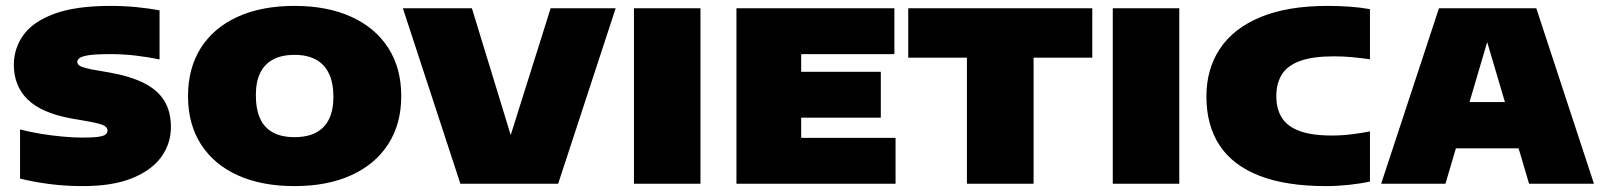

<svg xmlns="http://www.w3.org/2000/svg" viewBox="-20 -623 5430 651"><path d="M261.5 8Q201 8 146.2 0.8Q91.5 -6.5 48 -17.5V-184Q81 -175.5 119.2 -169.2Q157.5 -163 193.8 -159.8Q230 -156.5 258 -156.5Q295.5 -156.5 314 -159.2Q332.5 -162 338.5 -167.5Q344.5 -173 344.5 -180Q344.5 -186 340.5 -191.2Q336.5 -196.5 323.8 -201Q311 -205.5 284.5 -210.5L223.5 -221Q121 -239.5 74 -285.5Q27 -331.5 27 -403Q27 -459.5 59.8 -504.8Q92.5 -550 164.8 -576.5Q237 -603 354.5 -603Q400 -603 443.2 -598.8Q486.5 -594.5 521 -588V-421.5Q482.5 -429.5 440.5 -434.5Q398.5 -439.5 354.5 -439.5Q305 -439.5 281 -435.8Q257 -432 249.5 -426Q242 -420 242 -413.5Q242 -405.5 250.2 -400Q258.5 -394.5 291.5 -387.5L352 -377Q424 -364 469.8 -340.5Q515.5 -317 537.5 -280.5Q559.5 -244 559.5 -192.5Q559.5 -136 526.8 -90.8Q494 -45.5 428 -18.8Q362 8 261.5 8Z M978.5 8Q867.5 8 786.5 -28.5Q705.5 -65 661.5 -133.5Q617.5 -202 617.5 -297Q617.5 -392 661.2 -460.8Q705 -529.5 786 -566.2Q867 -603 978.5 -603Q1090 -603 1171.2 -566Q1252.5 -529 1296.5 -460.5Q1340.5 -392 1340.5 -297Q1340.5 -203 1296.5 -134.5Q1252.5 -66 1171.2 -29Q1090 8 978.5 8ZM978.5 -158Q1023 -158 1052.2 -173.8Q1081.5 -189.5 1096 -220Q1110.5 -250.5 1110.5 -294Q1110.5 -341.5 1095.5 -373.2Q1080.5 -405 1051 -421Q1021.5 -437 978.5 -437Q936 -437 906.8 -421.8Q877.5 -406.5 862.5 -376.2Q847.5 -346 847.5 -301Q847.5 -252.5 862 -221Q876.5 -189.5 905.5 -173.8Q934.5 -158 978.5 -158Z M1541 0 1346 -595H1580L1737.5 -80.5H1685L1847 -595H2067.5L1872.5 0Z M2129.5 0V-595H2355V0Z M2477 0V-595H3012.5V-439.5H2696.5V-155.5H3016.5V0ZM2596 -224V-379.5H2966.5V-224Z M3258.5 0V-427.5H3059.5V-595H3683.5V-427.5H3484.5V0Z M3753 0V-595H3978.5V0Z M4476.5 8Q4341 8 4251 -26.8Q4161 -61.5 4115.8 -129.2Q4070.5 -197 4070.5 -296Q4070.5 -389.5 4116.8 -458.5Q4163 -527.5 4254.5 -565.2Q4346 -603 4482 -603Q4518 -603 4554.8 -600.5Q4591.5 -598 4625 -592V-422Q4596.5 -426 4566.2 -429Q4536 -432 4502.5 -432Q4431.5 -432 4388.5 -416.5Q4345.5 -401 4326.5 -370.8Q4307.5 -340.5 4307.5 -297Q4307.5 -254 4326 -224.2Q4344.5 -194.5 4385.8 -179Q4427 -163.5 4496 -163.5Q4530 -163.5 4563.8 -167.8Q4597.5 -172 4625 -177.5V-7.5Q4593.5 -0.5 4553.5 3.8Q4513.5 8 4476.5 8Z M4663 0 4859 -595H5189L5384.5 0H5164.5L5013 -512.5H5032L4881 0ZM4858 -120 4907.5 -277H5139L5188 -120Z"/></svg>

Font: Encode Sans SC SemiExpanded Black
Style: Regular
Weight: 900
Width: 6
Designer: Multiple Designers
Foundry: Impallari Type
Version: Version 3.002